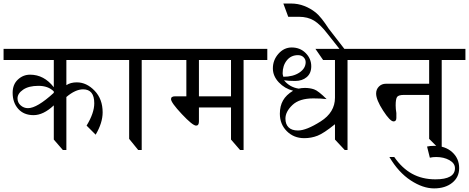

<svg xmlns="http://www.w3.org/2000/svg" viewBox="-20 -840 2626 1075"><path d="M617.2 -566.4V-503.9H351.6V-363.3Q375 -378.9 410.2 -378.9Q464.8 -378.9 509.8 -332Q554.7 -285.2 554.7 -210.9Q554.7 -152.3 515.6 -85.9L464.8 -136.7Q507.8 -207 507.8 -261.7Q507.8 -300.8 492.2 -320.3Q476.6 -339.8 445.3 -339.8Q402.3 -339.8 351.6 -296.9V0H332L281.2 -58.6V-250Q222.7 -195.3 168 -195.3Q113.3 -195.3 82 -230.5Q50.8 -265.6 50.8 -320.3Q50.8 -367.2 80.1 -394.5Q109.4 -421.9 148.4 -421.9Q226.6 -421.9 281.2 -351.6V-503.9H0V-566.4ZM281.2 -320.3V-328.1Q250 -359.4 195.3 -359.4Q140.6 -359.4 109.4 -337.9Q78.1 -316.4 78.1 -289.1Q78.1 -265.6 95.7 -250Q113.3 -234.4 136.7 -234.4Q187.5 -234.4 281.2 -320.3Z M906.2 -566.4V-503.9H773.4V0H753.9L703.1 -62.5V-503.9H605.5V-566.4Z M1476.6 -566.4V-503.9H1343.8V0H1324.2L1273.4 -58.6V-238.3H1093.8V-160.2Q1093.8 -136.7 1078.1 -136.7Q1058.6 -136.7 998 -201.2Q937.5 -265.6 937.5 -285.2Q937.5 -300.8 960.9 -300.8H1023.4V-503.9H894.5V-566.4ZM1093.8 -300.8H1273.4V-503.9H1093.8Z M2058.6 -566.4V-503.9H1925.8V0H1910.2L1855.5 -58.6V-144.5Q1793 -93.8 1757.8 -80.1Q1722.7 -66.4 1683.6 -66.4Q1625 -66.4 1585.9 -105.5Q1546.9 -144.5 1546.9 -203.1Q1546.9 -246.1 1564.5 -277.3Q1582 -308.6 1621.1 -332Q1574.2 -343.8 1541 -378.9Q1507.8 -414.1 1507.8 -457Q1507.8 -503.9 1539.1 -539.1Q1570.3 -574.2 1613.3 -574.2Q1660.2 -574.2 1691.4 -543Q1722.7 -511.7 1722.7 -468.8Q1722.7 -429.7 1697.3 -408.2Q1671.9 -386.7 1632.8 -386.7Q1593.8 -386.7 1570.3 -390.6Q1601.6 -351.6 1652.3 -343.8Q1668 -347.7 1687.5 -347.7Q1714.8 -347.7 1738.3 -339.8Q1761.7 -332 1808.6 -285.2Q1777.3 -289.1 1734.4 -289.1Q1656.2 -289.1 1617.2 -252Q1578.1 -214.8 1578.1 -175.8Q1578.1 -144.5 1595.7 -127Q1613.3 -109.4 1648.4 -109.4Q1695.3 -109.4 1775.4 -160.2Q1855.5 -210.9 1855.5 -293V-503.9H1789.1L1746.1 -566.4ZM1566.4 -410.2Q1621.1 -410.2 1656.2 -433.6Q1691.4 -457 1691.4 -492.2Q1691.4 -507.8 1679.7 -519.5Q1668 -531.2 1648.4 -531.2Q1609.4 -531.2 1585.9 -502Q1562.5 -472.7 1562.5 -429.7Q1562.5 -421.9 1566.4 -410.2Z M1593.8 -746.1 1566.4 -820.3H1609.4Q1648.4 -820.3 1683.6 -806.6Q1718.8 -793 1748 -769.5Q1777.3 -746.1 1820.3 -679.7L1914.1 -558.6H1886.7L1812.5 -652.3Q1773.4 -703.1 1738.3 -724.6Q1703.1 -746.1 1652.3 -746.1Z M2585.9 -566.4V-503.9H2453.1V0H2445.3L2382.8 -62.5V-308.6H2242.2Q2210.9 -308.6 2203.1 -296.9Q2195.3 -285.2 2195.3 -250Q2195.3 -230.5 2199.2 -207Q2199.2 -195.3 2199.2 -179.7Q2199.2 -160.2 2183.6 -160.2Q2164.1 -160.2 2125 -220.7Q2085.9 -281.2 2085.9 -316.4Q2085.9 -339.8 2101.6 -355.5Q2117.2 -371.1 2140.6 -371.1H2382.8V-503.9H2046.9V-566.4Z M2386.7 43 2371.1 -19.5Q2386.7 -23.4 2410.2 -23.4Q2472.7 -23.4 2511.7 11.7Q2550.8 46.9 2550.8 101.6Q2550.8 152.3 2511.7 183.6Q2472.7 214.8 2410.2 214.8Q2347.7 214.8 2279.3 169.9Q2210.9 125 2160.2 39.1H2187.5Q2230.5 101.6 2287.1 132.8Q2343.8 164.1 2418 164.1Q2472.7 164.1 2500 148.4Q2527.3 132.8 2527.3 101.6Q2527.3 74.2 2496.1 56.6Q2464.8 39.1 2421.9 39.1Q2402.3 39.1 2386.7 43Z"/></svg>

Font: 和音 by 宁静之雨，公众号njzyshare
Style: Regular
Weight: 400
Designer: Steve Matteson
Foundry: Ascender Corporation
Version: Version 6.00;June 8, 2018;FontCreator 11.0.0.2388 32-bit